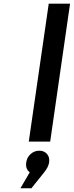

<svg xmlns="http://www.w3.org/2000/svg" viewBox="-20 -762 397 1033"><path d="M89.8 251 140.1 165Q116.2 147 121.1 112.8Q124.5 85 144.5 66.9Q164.6 48.8 191.9 48.8Q217.3 48.8 232.9 66.4Q248.5 84 244.1 112.8Q240.2 137.2 217.8 165L148.9 251ZM134.8 0 242.2 -742.2H356.9L250 0Z"/></svg>

Font: Trueno
Style: Italic
Weight: 400
Designer: Julieta Ulanovsky
Foundry: Julieta Ulanovsky
Version: Version 3.001b | FøM Fix